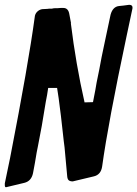

<svg xmlns="http://www.w3.org/2000/svg" viewBox="-66 -780 570 797"><path d="M35 -21 -36 -4Q-37 -3 -42 -3Q-46 -3 -46 -12V-19L-24 -125Q52 -515 78 -708Q79 -722 88 -731Q97 -740 109 -742L128 -743H127Q134 -743 137 -744H149Q157 -746 163 -746H173Q181 -746 186 -747H197Q218 -747 222 -720L229 -683L228 -684Q249 -513 285 -355L320 -356Q332 -416 335 -437Q345 -485 346 -491L356 -544Q357 -550 369 -606L393 -719Q402 -752 428 -755Q442 -756 470 -760Q484 -760 484 -749Q484 -743 483 -741L459 -628Q383 -270 358 -89Q353 -55 324 -48L236 -27Q225 -27 219.5 -31.5Q214 -36 213 -48L202 -168Q201 -176 198.5 -195.5Q196 -215 195 -227L187 -298Q176 -388 171 -415H134Q133 -406 129.5 -386Q126 -366 124 -357Q107 -249 92 -176Q87 -154 79 -104L71 -61Q64 -28 35 -21Z"/></svg>

Font: Bangerz Fix
Style: Regular
Weight: 400
Designer: vernon adams
Foundry: Vernon Adams
Version: Version 2.10;December 28, 2023;FontCreator 13.0.0.2683 64-bi